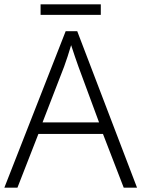

<svg xmlns="http://www.w3.org/2000/svg" viewBox="-20 -860 648 880"><path d="M442 -840H166V-792H442ZM547 0H608L334 -717H281L0 0H60L156 -246H452ZM339 -556 434 -299H175L274 -555C283 -580 296 -618 306 -653C316 -622 332 -575 339 -556Z"/></svg>

Font: Noto Sans Meetei Mayek Light
Style: Regular
Weight: 300
Designer: Monotype Design Team and Neelakash Kshetrimayum
Foundry: Monotype Imaging Inc.
Version: Version 2.002